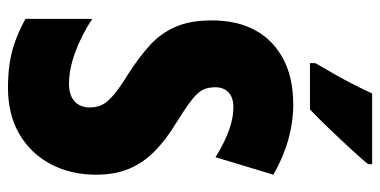

<svg xmlns="http://www.w3.org/2000/svg" viewBox="-262 -706 977 494"><g transform="rotate(90 227.0 -458.5)"><path d="M429 -217Q429 -151 401.5 -99.5Q374 -48 324 -19Q274 10 205 10Q174 10 145 6Q116 2 87.5 -8Q59 -18 28 -35V-207Q70 -179 114 -163Q158 -147 195 -147Q216 -147 229.5 -154Q243 -161 249.5 -173Q256 -185 256 -200Q256 -216 250.5 -229.5Q245 -243 226.5 -259.5Q208 -276 169 -300Q127 -327 96.5 -354.5Q66 -382 49 -420Q32 -458 32 -515Q32 -579 57 -625.5Q82 -672 130.5 -698Q179 -724 249 -724Q293 -724 338 -711.5Q383 -699 429 -673L384 -524Q347 -547 315 -558.5Q283 -570 256 -570Q238 -570 226.5 -564Q215 -558 209.5 -547.5Q204 -537 204 -524Q204 -505 210.5 -491.5Q217 -478 237 -462.5Q257 -447 297 -422Q340 -396 369.5 -366.5Q399 -337 414 -301Q429 -265 429 -217ZM402 -917Q392 -904 375.5 -886Q359 -868 339.5 -847Q320 -826 300 -805.5Q280 -785 261 -767H142V-781Q158 -808 172 -833Q186 -858 198 -881.5Q210 -905 220 -927H402Z"/></g></svg>

Font: Noto Sans Khmer ExtraCondensed Black
Style: Regular
Weight: 900
Width: 2
Designer: Danh Hong and the Monotype Design Team
Foundry: Monotype Imaging Inc.
Version: Version 2.004